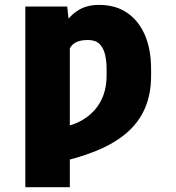

<svg xmlns="http://www.w3.org/2000/svg" viewBox="-20 -573 731 796"><path d="M269.5 -444.3V203.1H85V-545.9H258.8ZM258.8 -280.3 185.5 -278.3Q194.3 -332.5 208.5 -382.1Q222.7 -431.6 245.8 -470Q269 -508.3 304.4 -530.5Q339.8 -552.7 390.6 -552.7Q460 -552.7 508.1 -519.3Q556.2 -485.8 581.3 -426.3Q606.4 -366.7 606.4 -287.1V-259.8Q606.4 -181.6 580.3 -122.6Q554.2 -63.5 503.4 -20.5Q452.6 22.5 378.2 52.7Q303.7 83 207 103.5L185.5 -40Q255.9 -42 309.1 -68.6Q362.3 -95.2 392.1 -143.8Q421.9 -192.4 421.9 -259.8V-287.1Q421.9 -319.8 415.5 -346.9Q409.2 -374 392.6 -390.6Q376 -407.2 344.7 -407.2Q309.1 -407.2 289.3 -394.5Q269.5 -381.8 262.7 -354Q255.9 -326.2 258.8 -280.3Z"/></svg>

Font: Inter 28pt Black
Style: Regular
Weight: 900
Designer: Rasmus Andersson
Foundry: rsms
Version: Version 4.001;git-66647c0bb